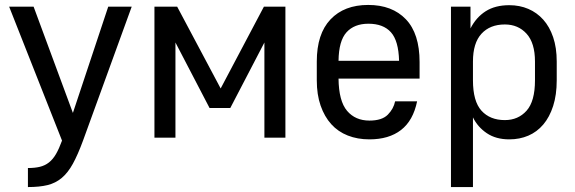

<svg xmlns="http://www.w3.org/2000/svg" viewBox="-20 -557 2325 777"><path d="M93 123Q121 123 141.5 118Q162 113 178 100.5Q194 88 206.5 66.5Q219 45 231 12L17 -530H116L275 -100L418 -530H513L316 12Q295 69 275 105.5Q255 142 230 163Q205 184 172.5 192Q140 200 93 200Z M605 -530H697L873 -199L1048 -530H1135V0H1050V-385L912 -120H828L690 -385V0H605Z M1475 7Q1427 7 1387.5 -8.5Q1348 -24 1320.5 -54.5Q1293 -85 1277.5 -129.5Q1262 -174 1262 -232V-308Q1262 -420 1317.5 -478.5Q1373 -537 1470 -537Q1567 -537 1622.5 -479Q1678 -421 1678 -306V-239H1350Q1351 -148 1384.5 -108.5Q1418 -69 1475 -69Q1526 -69 1549.5 -93Q1573 -117 1579 -147H1668Q1652 -69 1603 -31Q1554 7 1475 7ZM1471 -461Q1414 -461 1382.5 -426.5Q1351 -392 1350 -311H1595Q1593 -392 1562 -426.5Q1531 -461 1471 -461Z M1805 -530H1884V-442Q1907 -487 1945.5 -511.5Q1984 -536 2041 -536Q2083 -536 2118 -521Q2153 -506 2178.5 -477.5Q2204 -449 2218.5 -406.5Q2233 -364 2233 -308V-232Q2233 -173 2218.5 -128Q2204 -83 2178.5 -53Q2153 -23 2118 -8Q2083 7 2041 7Q1987 7 1950 -18Q1913 -43 1894 -82V200H1805ZM2023 -71Q2077 -71 2111 -109Q2145 -147 2145 -232V-308Q2145 -383 2111 -420.5Q2077 -458 2023 -458Q1963 -458 1928.5 -420.5Q1894 -383 1894 -308V-232Q1894 -147 1928.5 -109Q1963 -71 2023 -71Z"/></svg>

Font: Golos UI VF
Style: Regular
Weight: 400
Designer: A.Korolkova, Vitaly Kuzmin
Foundry: ParaType Ltd
Version: Version 2.000